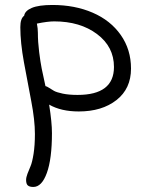

<svg xmlns="http://www.w3.org/2000/svg" viewBox="-20 -449 600 765"><path d="M293.9 -4.9Q223.1 -4.9 175.8 -32.2Q187 39.1 187 81.1Q187 184.1 166.7 240Q146.5 295.9 112.8 295.9Q97.7 295.9 90.8 289.8Q84 283.7 84 268.1Q84 257.8 89.4 243.4Q94.7 229 101.6 213.4Q108.4 197.8 113.8 163.6Q119.1 129.4 119.1 85Q119.1 29.8 104.5 -46.1Q89.8 -122.1 75.4 -200.7Q61 -279.3 61 -340.8Q61 -375.5 76.2 -386.2Q79.1 -405.8 106.7 -417.5Q134.3 -429.2 189 -429.2Q278.3 -429.2 349.4 -398.4Q420.4 -367.7 461.2 -309.6Q502 -251.5 502 -175.8Q502 -95.7 444.1 -50.3Q386.2 -4.9 293.9 -4.9ZM130.9 -318.8Q130.9 -282.2 136 -241.7Q141.1 -201.2 146.2 -175.5Q151.4 -149.9 161.1 -106Q166.5 -105 175.8 -98.9Q185.1 -92.8 195.3 -86.9Q205.6 -81.1 230.2 -75.9Q254.9 -70.8 289.1 -70.8Q434.1 -70.8 434.1 -182.1Q434.1 -262.7 366.7 -313.2Q299.3 -363.8 195.8 -363.8Q169.9 -363.8 127 -355Q130.9 -335.4 130.9 -318.8Z"/></svg>

Font: Shantell Sans Irregular Bouncy
Style: Regular
Weight: 300
Designer: Stephen Nixon, Anya Danilova, Shantell Martin
Foundry: Arrow Type
Version: Version 1.006;[9816181b4]